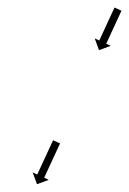

<svg xmlns="http://www.w3.org/2000/svg" viewBox="-20 -565 338 502"><path d="M297.2 -536C297.3 -536.3 297.5 -536.6 297.6 -537L279.5 -545.4C279.3 -545 279.2 -544.7 279 -544.4C278.6 -543.5 278.2 -542.6 277.8 -541.7C277.1 -540.2 276.4 -538.8 275.8 -537.4C274.9 -535.6 274.1 -533.7 273.2 -531.9C272.2 -529.7 271.2 -527.5 270.2 -525.4C269.1 -522.9 268 -520.5 266.8 -518.1C265.6 -515.5 264.4 -512.9 263.2 -510.3C262 -507.6 260.8 -504.9 259.5 -502.3C258.3 -499.6 257 -496.9 255.8 -494.2C254.6 -491.6 253.4 -489 252.2 -486.4C251.1 -484 249.9 -481.6 248.8 -479.1C247.8 -477 246.8 -474.8 245.8 -472.6C244.9 -470.8 244.1 -468.9 243.2 -467.1C242.6 -465.7 241.9 -464.3 241.3 -462.9C240.9 -461.9 240.4 -461 240 -460.1C239.9 -459.8 239.7 -459.5 239.6 -459.1L227.6 -464.7L238.9 -433.9L269.7 -445.2L257.7 -450.7C257.9 -451.1 258 -451.4 258.2 -451.7C258.6 -452.6 259 -453.5 259.4 -454.5C260.1 -455.9 260.7 -457.3 261.4 -458.7C262.2 -460.5 263.1 -462.4 264 -464.2C265 -466.4 266 -468.6 267 -470.7C268.1 -473.2 269.2 -475.6 270.3 -478C271.5 -480.6 272.7 -483.2 273.9 -485.8C275.2 -488.5 276.4 -491.2 277.7 -493.9C278.9 -496.5 280.1 -499.2 281.4 -501.9C282.6 -504.5 283.8 -507.1 285 -509.7C286.1 -512.1 287.2 -514.5 288.4 -517C289.4 -519.1 290.4 -521.3 291.4 -523.5C292.2 -525.3 293.1 -527.2 293.9 -529C294.6 -530.4 295.3 -531.8 295.9 -533.3C296.3 -534.2 296.8 -535.1 297.2 -536ZM136.6 -189C136.7 -189.3 136.9 -189.7 137 -190L118.9 -198.4C118.7 -198.1 118.6 -197.7 118.4 -197.4C118 -196.5 117.5 -195.5 117.1 -194.6C116.4 -193.1 115.7 -191.6 115 -190.1C114.2 -188.2 113.3 -186.3 112.4 -184.4C111.3 -182.1 110.3 -179.9 109.2 -177.6C108.1 -175.1 106.9 -172.5 105.7 -170C104.5 -167.3 103.2 -164.6 102 -161.9C100.7 -159.1 99.4 -156.3 98.1 -153.5C96.8 -150.8 95.5 -148 94.2 -145.2C93 -142.5 91.7 -139.8 90.5 -137.1C89.3 -134.5 88.1 -132 87 -129.5C85.9 -127.2 84.9 -125 83.8 -122.7C82.9 -120.8 82.1 -118.9 81.2 -117C80.5 -115.5 79.8 -114 79.1 -112.5C78.7 -111.6 78.2 -110.6 77.8 -109.7C77.7 -109.3 77.5 -109 77.3 -108.7L65.4 -114.2L76.7 -83.4L107.4 -94.7L95.5 -100.3C95.6 -100.6 95.8 -100.9 96 -101.3C96.4 -102.2 96.8 -103.2 97.3 -104.1C98 -105.6 98.6 -107.1 99.3 -108.6C100.2 -110.5 101.1 -112.4 102 -114.3C103 -116.6 104.1 -118.8 105.1 -121.1C106.3 -123.6 107.5 -126.1 108.6 -128.7C109.9 -131.4 111.1 -134.1 112.4 -136.8C113.7 -139.6 115 -142.3 116.3 -145.1C117.6 -147.9 118.8 -150.7 120.1 -153.5C121.4 -156.2 122.6 -158.9 123.9 -161.6C125.1 -164.1 126.2 -166.7 127.4 -169.2C128.4 -171.5 129.5 -173.7 130.5 -176C131.4 -177.9 132.3 -179.8 133.2 -181.7C133.9 -183.2 134.6 -184.7 135.2 -186.2C135.7 -187.1 136.1 -188.1 136.6 -189Z"/></svg>

Font: FRB American Cursive Just Arrows Extralight
Style: Italic
Weight: 200
Italic angle: -25°
Version: Version 2.0;Modular Font Editor K font №1